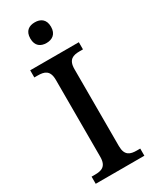

<svg xmlns="http://www.w3.org/2000/svg" viewBox="-234 -987 844 1046"><g transform="rotate(-30 188.0 -464.0)"><path d="M187 -798C222 -798 252 -816 252 -863C252 -911 222 -928 187 -928C151 -928 122 -911 122 -863C122 -816 151 -798 187 -798ZM35 0H341V-45H320C280 -45 247 -54 247 -115V-599C247 -660 280 -669 320 -669H341V-714H35V-669H56C97 -669 130 -660 130 -599V-115C130 -54 97 -45 56 -45H35Z"/></g></svg>

Font: Noto Serif Medium
Style: Regular
Weight: 500
Designer: Monotype Design Team
Foundry: Monotype Imaging Inc.
Version: Version 2.013